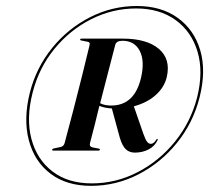

<svg xmlns="http://www.w3.org/2000/svg" viewBox="-20 -758 680 624"><path d="M276 -154Q196.5 -154 144.2 -193.5Q92 -233 73.8 -301.8Q55.5 -370.5 77 -457Q98 -539 149.8 -602.5Q201.5 -666 273 -702.2Q344.5 -738.5 424.5 -738.5Q504 -738.5 557.5 -700Q611 -661.5 630.8 -594.5Q650.5 -527.5 628.5 -441Q607.5 -358.5 555.2 -293.8Q503 -229 430.2 -191.5Q357.5 -154 276 -154ZM278 -162Q357 -162 427.5 -198.5Q498 -235 549 -298.2Q600 -361.5 620.5 -441Q641.5 -524.5 622 -590Q602.5 -655.5 550.5 -693Q498.5 -730.5 422.5 -730.5Q345.5 -730.5 276.2 -695.5Q207 -660.5 156.8 -599Q106.5 -537.5 86 -457Q64.5 -373 82.2 -306.2Q100 -239.5 150.5 -200.8Q201 -162 278 -162ZM522 -507.5Q514 -474 486 -449Q458 -424 415 -412.5L446 -323Q453 -303 458.5 -296.8Q464 -290.5 470 -290.5Q480 -290.5 488 -304.5Q489.5 -307 491.5 -306.5Q493 -306 492.5 -303.5Q483.5 -283 463.2 -272.5Q443 -262 418.5 -262Q400.5 -262 389 -272.8Q377.5 -283.5 369.5 -310L343.5 -405.5Q318.5 -407 303 -414Q295.5 -382.5 287.8 -352Q280 -321.5 272.5 -293Q269.5 -282 280.5 -279L301 -275Q305 -274.5 304.5 -272Q304 -268.5 300.5 -268.5H153.5Q149 -268.5 149.5 -272Q150 -274 154.5 -275.5L176 -280Q187 -282 190 -293Q203.5 -343 218.2 -399.5Q233 -456 246.5 -510.8Q260 -565.5 271 -611Q273.5 -620.5 266 -622L243.5 -626.5Q240 -627.5 240.5 -630Q241 -632.5 245 -632.5H379Q457 -632.5 496.2 -599.2Q535.5 -566 522 -507.5ZM354.5 -612Q343 -568 330.5 -519.5Q318 -471 305.5 -422.5Q320 -415 341.5 -415Q417.5 -415 438.5 -506Q451 -560.5 434 -593Q417 -625.5 378 -625.5Q358 -625.5 354.5 -612Z"/></svg>

Font: Fraunces 144pt S000 SemiBold
Style: Italic
Weight: 600
Italic angle: -16°
Version: Version 1.000; ttfautohint (v1.8.3)